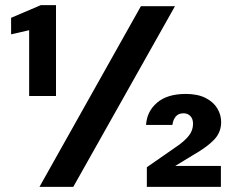

<svg xmlns="http://www.w3.org/2000/svg" viewBox="-20 -724 913 744"><path d="M93 -352V-607L23 -591V-655L138 -704H197V-352ZM133 0 526 -700H658L264 0ZM549 0V-76L667 -158Q696 -178 712 -198.5Q728 -219 728 -244Q728 -264 717.5 -274.5Q707 -285 691 -285Q672 -285 661.5 -273Q651 -261 648 -240H546Q549 -292 588.5 -326Q628 -360 700 -360Q746 -360 776.5 -344.5Q807 -329 822 -304Q837 -279 837 -251Q837 -212 810.5 -183.5Q784 -155 728 -123L659 -81H836V0Z"/></svg>

Font: DM Sans 9pt 36pt
Style: Bold
Weight: 700
Version: Version 4.004;gftools[0.9.30]